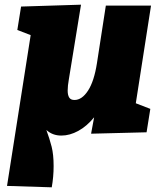

<svg xmlns="http://www.w3.org/2000/svg" viewBox="-20 -564 712 820"><path d="M625 -540 560 -123 622 -99 606 1 369 7 382 -63Q351 -25 314.5 -5Q278 15 242 15Q204 15 178 -9Q192 29 200.5 62.5Q209 96 209 145Q209 191 201 236L10 230L111 -414L54 -436L70 -536L326 -544L274 -225Q269 -197 269 -177Q269 -158 275.5 -147.5Q282 -137 298 -137Q330 -137 356 -177Q382 -217 394 -294L432 -540Z"/></svg>

Font: Bitter Pro Black
Style: Italic
Weight: 900
Italic angle: -9°
Designer: Sol Matas, and Bitter project Authors
Foundry: Sol Matas
Version: Version 1.010